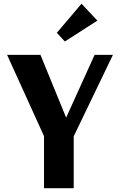

<svg xmlns="http://www.w3.org/2000/svg" viewBox="-20 -988 630 1008"><path d="M211.1 0V-273.1L17.2 -700H192.4L344.7 -327.7H307.9L476.7 -700H572.9L367 -272.4V0ZM320.4 -770.2 278.3 -815.7 408 -968.4 491.2 -879.8Z"/></svg>

Font: Sutasoma
Style: Regular
Weight: 400
Designer: Izhar Fathurrohim, Akbar Rohmanto, Arusyal Khofiqoini
Foundry: Kiwari Kolektiv
Version: Version 1.102